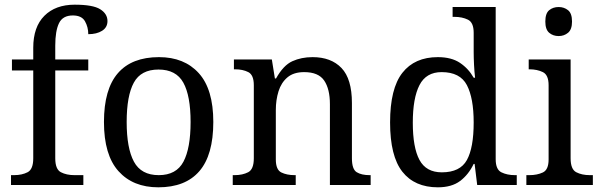

<svg xmlns="http://www.w3.org/2000/svg" viewBox="-20 -790 2565 820"><path d="M27 0V-42H40Q74 -42 98 -54.5Q122 -67 122 -114V-489H31V-536H122V-586Q122 -675 169.5 -722.5Q217 -770 299 -770Q377 -770 408 -750.5Q439 -731 439 -700Q439 -673 416 -658.5Q393 -644 357 -644Q357 -674 343 -699Q329 -724 291 -724Q248 -724 232 -691Q216 -658 216 -595V-536H357V-489H216V-114Q216 -67 240 -54.5Q264 -42 298 -42H336V0Z M656 10Q548 10 486 -59Q424 -128 424 -269Q424 -409 483.5 -477.5Q543 -546 659 -546Q767 -546 829 -477.5Q891 -409 891 -269Q891 -128 831.5 -59Q772 10 656 10ZM658 -42Q733 -42 763.5 -99.5Q794 -157 794 -269Q794 -381 763 -437Q732 -493 657 -493Q582 -493 551.5 -437Q521 -381 521 -269Q521 -157 552 -99.5Q583 -42 658 -42Z M974 0V-42H982Q1016 -42 1040 -54.5Q1064 -67 1064 -114V-426Q1064 -470 1040.5 -482Q1017 -494 984 -494H979V-536H1141L1154 -455H1159Q1190 -511 1228.5 -528.5Q1267 -546 1315 -546Q1394 -546 1438.5 -499.5Q1483 -453 1483 -350V-114Q1483 -67 1503.5 -54.5Q1524 -42 1558 -42H1563V0H1389V-345Q1389 -410 1364.5 -446Q1340 -482 1279 -482Q1234 -482 1207.5 -459.5Q1181 -437 1169.5 -400Q1158 -363 1158 -320V-109Q1158 -65 1181.5 -53.5Q1205 -42 1238 -42H1243V0Z M1850 10Q1751 10 1698.5 -56.5Q1646 -123 1646 -267Q1646 -412 1698.5 -479Q1751 -546 1850 -546Q1908 -546 1944.5 -521.5Q1981 -497 2003 -458H2009Q2006 -483 2004.5 -513.5Q2003 -544 2003 -568V-650Q2003 -694 1978.5 -706Q1954 -718 1921 -718H1913V-760H2097V-110Q2097 -66 2121.5 -54Q2146 -42 2179 -42H2187V0H2018L2007 -90H2003Q1981 -44 1945 -17Q1909 10 1850 10ZM1867 -54Q1945 -54 1974 -106.5Q2003 -159 2003 -267Q2003 -371 1974 -426.5Q1945 -482 1866 -482Q1800 -482 1771.5 -426.5Q1743 -371 1743 -266Q1743 -160 1771.5 -107Q1800 -54 1867 -54Z M2366 -636Q2342 -636 2325.5 -650Q2309 -664 2309 -698Q2309 -733 2325.5 -746.5Q2342 -760 2366 -760Q2389 -760 2406 -746.5Q2423 -733 2423 -698Q2423 -664 2406 -650Q2389 -636 2366 -636ZM2228 0V-42H2241Q2274 -42 2298.5 -53.5Q2323 -65 2323 -109V-426Q2323 -470 2298.5 -482Q2274 -494 2241 -494H2238V-536H2417V-114Q2417 -67 2441 -54.5Q2465 -42 2499 -42H2512V0Z"/></svg>

Font: Noto Serif Khitan Small Script
Style: Regular
Weight: 400
Designer: LIU Zhao, ZHANG Congyu, Kushim JIANG
Foundry: Guyu Beijing Co. Ltd.
Version: Version 1.000; ttfautohint (v1.8.4.7-5d5b)